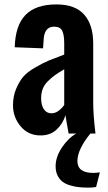

<svg xmlns="http://www.w3.org/2000/svg" viewBox="-20 -607 492 873"><path d="M164.1 8.8Q108.4 8.8 73.7 -32.7Q39.1 -74.2 39.1 -127.9Q39.1 -169.4 53.5 -203.4Q67.9 -237.3 86.2 -258.5Q104.5 -279.8 141.1 -300.8Q177.7 -321.8 201.9 -331.8Q226.1 -341.8 272 -358.9V-409.2Q272 -449.2 262.7 -467.5Q253.4 -485.8 226.1 -485.8Q179.7 -485.8 178.2 -421.9L175.8 -387.2L46.9 -392.1Q49.8 -491.7 96.2 -539.3Q142.6 -586.9 236.8 -586.9Q321.8 -586.9 362.8 -540.5Q403.8 -494.1 403.8 -409.2V-142.1Q403.8 -84.5 414.1 0H391.1Q332 72.8 332 125Q332 179.2 403.8 179.2Q414.6 179.2 434.1 176.8L417 243.2Q403.8 246.1 382.8 246.1Q358.9 246.1 339.8 244.1Q320.8 242.2 299.8 236.1Q278.8 230 264.9 219.7Q251 209.5 241.9 191.4Q232.9 173.3 232.9 148.9Q232.9 106.4 261.7 63.5Q290.5 20.5 327.1 0H292Q280.8 -60.5 277.8 -83Q265.6 -43.9 237.1 -17.6Q208.5 8.8 164.1 8.8ZM213.9 -91.8Q231.4 -91.8 247.1 -103.8Q262.7 -115.7 272 -129.9V-292Q246.1 -276.9 229.7 -265.1Q213.4 -253.4 197.5 -237.5Q181.6 -221.7 174.3 -202.9Q167 -184.1 167 -161.1Q167 -128.9 179.4 -110.4Q191.9 -91.8 213.9 -91.8Z"/></svg>

Font: Oswald Medium
Style: Regular
Weight: 500
Designer: Vernon Adams
Foundry: Vernon Adams
Version: Version 4.103